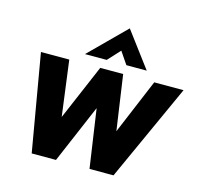

<svg xmlns="http://www.w3.org/2000/svg" viewBox="-104 -831 984 943"><g transform="rotate(15 388.0 -359.0)"><path d="M136 0H259.5L386.5 -297.5L430 0H552L776 -493H627L509.5 -213L469 -493H352.5L232 -211L195 -493H51ZM262.5 -539H373L430.5 -601.5L473 -539H576.5L442.5 -718Z"/></g></svg>

Font: HK Grotesk ExtraBold
Style: Italic
Weight: 800
Italic angle: -16°
Designer: Alfredo Marco Pradil
Foundry: Hanken Design Co.
Version: Version 3.001;FEAKit 1.0